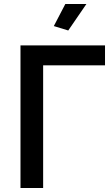

<svg xmlns="http://www.w3.org/2000/svg" viewBox="-20 -936 558 956"><path d="M319.8 -784.2 248 -806.2 305.2 -916H410.2ZM502.9 -610.8H194.8V0H82V-710H502.9Z"/></svg>

Font: Rising Sun DemiBold
Style: DemiBold
Weight: 600
Designer: Matt McInerney, Pablo Impallari, Rodrigo Fuenzalida
Foundry: Matt McInerney, Pablo Impallari, Rodrigo Fuenzalida
Version: Version 1.000